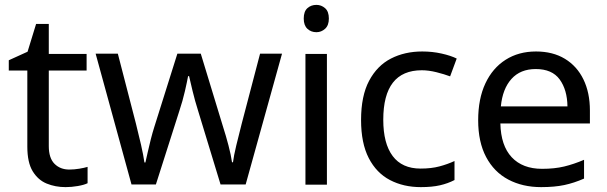

<svg xmlns="http://www.w3.org/2000/svg" viewBox="-20 -757 2489 787"><path d="M264 -62Q284 -62 305 -65.5Q326 -69 339 -73V-6Q325 1 299 5.5Q273 10 249 10Q207 10 171.5 -4.5Q136 -19 114 -55Q92 -91 92 -156V-468H16V-510L93 -545L128 -659H180V-536H335V-468H180V-158Q180 -109 203.5 -85.5Q227 -62 264 -62Z M792 -303Q779 -344 769.5 -383.5Q760 -423 755 -445H751Q747 -423 738 -383.5Q729 -344 715 -302L619 -1H519L372 -537H463L537 -251Q548 -208 558 -164Q568 -120 572 -91H576Q580 -108 585.5 -133Q591 -158 598 -185.5Q605 -213 612 -235L707 -537H803L895 -235Q906 -201 916.5 -161Q927 -121 931 -92H935Q938 -117 948.5 -161Q959 -205 971 -251L1046 -537H1136L987 -1H884Z M1277 -737Q1297 -737 1312.5 -723.5Q1328 -710 1328 -681Q1328 -653 1312.5 -639Q1297 -625 1277 -625Q1255 -625 1240 -639Q1225 -653 1225 -681Q1225 -710 1240 -723.5Q1255 -737 1277 -737ZM1320 -536V0H1232V-536Z M1705 10Q1634 10 1578.5 -19Q1523 -48 1491.5 -109Q1460 -170 1460 -265Q1460 -364 1493 -426Q1526 -488 1582.5 -517Q1639 -546 1711 -546Q1752 -546 1790 -537.5Q1828 -529 1852 -517L1825 -444Q1801 -453 1769 -461Q1737 -469 1709 -469Q1551 -469 1551 -266Q1551 -169 1589.5 -117.5Q1628 -66 1704 -66Q1748 -66 1781.5 -75Q1815 -84 1843 -97V-19Q1816 -5 1783.5 2.5Q1751 10 1705 10Z M2177 -546Q2246 -546 2295.5 -516Q2345 -486 2371.5 -431.5Q2398 -377 2398 -304V-251H2031Q2033 -160 2077.5 -112.5Q2122 -65 2202 -65Q2253 -65 2292.5 -74.5Q2332 -84 2374 -102V-25Q2333 -7 2293 1.5Q2253 10 2198 10Q2122 10 2063.5 -21Q2005 -52 1972.5 -113.5Q1940 -175 1940 -264Q1940 -352 1969.5 -415Q1999 -478 2052.5 -512Q2106 -546 2177 -546ZM2176 -474Q2113 -474 2076.5 -433.5Q2040 -393 2033 -321H2306Q2305 -389 2274 -431.5Q2243 -474 2176 -474Z"/></svg>

Font: Noto Sans Multani
Style: Regular
Weight: 400
Designer: Monotype Design Team
Foundry: Monotype Imaging Inc.
Version: Version 2.002; ttfautohint (v1.8.4.7-5d5b)